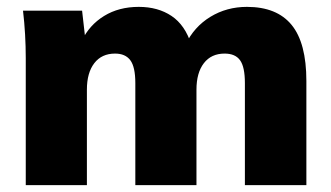

<svg xmlns="http://www.w3.org/2000/svg" viewBox="-20 -539 964 559"><path d="M55 0V-370Q55 -404 53 -439Q51 -474 47 -508H219L229 -420H218Q240 -466 283 -492.5Q326 -519 384 -519Q440 -519 479.5 -492.5Q519 -466 537 -409H520Q545 -461 592.5 -490Q640 -519 699 -519Q786 -519 829 -466.5Q872 -414 872 -303V0H693V-297Q693 -344 679 -363.5Q665 -383 634 -383Q595 -383 573.5 -355Q552 -327 552 -278V0H374V-297Q374 -344 359.5 -363.5Q345 -383 315 -383Q276 -383 254.5 -355Q233 -327 233 -278V0Z"/></svg>

Font: Mulish ExtraLight Black
Style: Regular
Weight: 900
Version: Version 3.603